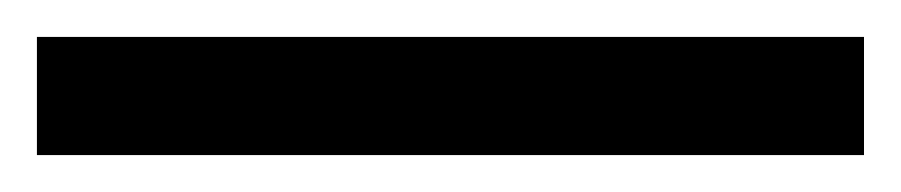

<svg xmlns="http://www.w3.org/2000/svg" viewBox="-22 70 488 104"><path d="M446 154H-2V90H446Z"/></svg>

Font: Noto Sans Elymaic
Style: Regular
Weight: 400
Designer: Morgane Pierson
Foundry: Google LLC
Version: Version 1.002; ttfautohint (v1.8.4.7-5d5b)